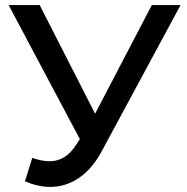

<svg xmlns="http://www.w3.org/2000/svg" viewBox="-20 -720 737 755"><path d="M136 -700H14L294 -173L281 -153C251 -105 216 -86 174 -86C153 -86 131 -91 107 -99L78 -7C111 7 145 15 177 15C257 15 331 -31 382 -129L690 -700H577L354 -273Z"/></svg>

Font: Montserrat-Alt1 SemBd
Style: Regular
Weight: 600
Designer: Differentunic
Foundry: Differentunic
Version: Version 7.222